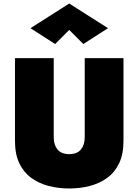

<svg xmlns="http://www.w3.org/2000/svg" viewBox="-20 -1030 786 1090"><path d="M65 -700V-230Q65 -155 89.5 -103.5Q114 -52 157 -20.5Q200 11 255.5 25.5Q311 40 373 40Q435 40 490.5 25.5Q546 11 589 -20.5Q632 -52 656.5 -103.5Q681 -155 681 -230V-700H461V-250Q461 -208 439.5 -181.5Q418 -155 373 -155Q328 -155 306.5 -181.5Q285 -208 285 -250V-700ZM373 -860 453 -780 593 -870 373 -1010 153 -870 293 -780Z"/></svg>

Font: Jost Black
Style: Regular
Weight: 900
Version: Version 3.710